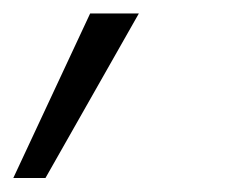

<svg xmlns="http://www.w3.org/2000/svg" viewBox="-232 -885 362 283"><path d="M-27.3 -865.2 -165 -622.6H-212.4L-99.1 -865.2Z"/></svg>

Font: Mardoto Light
Style: Regular
Weight: 400
Designer: Christian Robertson, Vahan Hovhannisyan
Foundry: Google
Version: Version 1.000